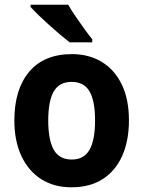

<svg xmlns="http://www.w3.org/2000/svg" viewBox="-20 -786 609 816"><path d="M528 -274Q528 -189 500 -125Q472 -61 417.5 -25.5Q363 10 283 10Q209 10 154.5 -25Q100 -60 70.5 -124Q41 -188 41 -274Q41 -406 104 -481Q167 -556 286 -556Q357 -556 411.5 -523.5Q466 -491 497 -428Q528 -365 528 -274ZM185 -274Q185 -191 208.5 -149.5Q232 -108 285 -108Q337 -108 360.5 -149.5Q384 -191 384 -274Q384 -357 360.5 -397.5Q337 -438 284 -438Q232 -438 208.5 -397.5Q185 -357 185 -274ZM270 -766Q282 -744 301 -716.5Q320 -689 339 -662.5Q358 -636 372 -619V-606H276Q259 -619 236 -638.5Q213 -658 188.5 -680Q164 -702 143.5 -722Q123 -742 110 -756V-766Z"/></svg>

Font: Noto Sans Gujarati UI SemiCondensed
Style: Bold
Weight: 700
Width: 4
Designer: Jelle Bosma - Monotype Design Team, Universal Thirst
Foundry: Monotype Imaging Inc.
Version: Version 2.106; ttfautohint (v1.8.4.7-5d5b)